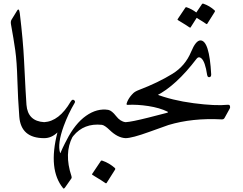

<svg xmlns="http://www.w3.org/2000/svg" viewBox="-20 -780 1372 1084"><path d="M76.7 -720.2Q87.4 -737.8 91.8 -705.1Q110.4 -550.3 115.7 -439.9Q126 -231.4 129.4 -188.5Q136.7 -95.7 229.5 -90.3Q255.4 -88.9 249.5 -53.7Q240.2 0 229.5 0Q98.1 0 88.9 -121.6Q81.1 -224.1 78.1 -327.9Q75.2 -431.6 66.2 -495.8Q57.1 -560.1 42 -642.6Q39.1 -658.7 44.9 -668.5Z M389.6 -7.8Q340.8 85.9 383.3 213.9Q386.2 222.7 383.3 227.1L347.7 277.8Q340.8 287.6 336.9 283.2Q250 178.2 304.2 -32.2Q270.5 0 229.5 0Q220.7 0.5 214.8 -21Q208 -43.5 207 -65.9Q205.6 -88.9 229.5 -90.3Q314 -95.2 378.9 -206.1Q388.2 -221.7 397.5 -215.1Q406.7 -208.5 401.9 -199.7Q365.7 -138.7 339.8 -68.4Q303.2 32.2 319.3 83Q320.3 86.9 321.8 82.5Q345.7 25.9 376.5 -23.9Q388.2 -44.4 395 -37.6Q402.3 -31.2 389.6 -7.8Z M394 -12.7Q382.8 0.5 374.5 26.9Q369.6 42.5 357.7 35.9Q345.7 29.3 356 11.2Q403.3 -82 465.6 -126Q527.8 -169.9 591.3 -159.7Q611.3 -155.8 635.3 -124.8Q659.2 -93.8 688.5 -90.3Q700.2 -88.9 702.1 -66.4Q704.1 -43.9 699.7 -21.5Q695.3 1 688.5 0Q644 -2.4 599.6 -45.4Q570.8 -73.2 555.2 -75.2Q454.1 -85.9 394 -12.7ZM549.3 128.9Q551.8 125 557.6 127Q597.2 140.6 628.4 168.5Q632.8 172.4 629.9 177.2L582 252.9Q579.1 257.3 572 251.5Q564.9 245.6 502 207.5Q498 205.1 500.5 201.7Z M855.5 -250.5Q950.2 -213.4 1073.5 -197.3Q1196.8 -181.2 1266.1 -188.5Q1275.9 -189.5 1278.3 -181.6Q1280.8 -173.8 1277.3 -167.5L1247.6 -113.8Q1242.7 -105 1231 -106Q1065.9 -114.7 931.2 -74.2Q921.4 -71.3 823.2 -35.6Q725.1 0 688.5 0Q675.8 0 668.9 -33.7Q657.7 -88.9 689.7 -90.3Q721.7 -91.8 818.4 -116.2Q915 -140.6 919.2 -142.1Q923.3 -143.6 924.3 -143.6Q932.1 -146.5 925.3 -149.9Q881.3 -171.4 817.9 -181.2Q754.4 -190.9 701.2 -188Q692.9 -187.5 694.8 -194.8Q700.2 -215.3 717.3 -237.3Q734.4 -259.3 752 -264.2Q792.5 -274.9 855.5 -250.5Z M1172.4 -359.4Q1172.9 -350.1 1167.2 -346.2Q1161.6 -342.3 1156 -345.5Q1150.4 -348.6 1149.4 -357.4Q1138.2 -433.1 1116.2 -451.2Q1101.6 -463.4 1089.8 -448.2Q973.6 -295.4 861.3 -238.8Q820.3 -217.8 759.3 -228Q713.9 -236.3 731.4 -252.9Q742.2 -263.7 764.2 -272Q874 -314 953.6 -363.3Q1025.9 -407.7 1059.1 -487.8Q1085.4 -551.3 1111.3 -551.8Q1162.1 -552.7 1172.4 -359.4ZM1120.6 -757.3Q1122.6 -760.7 1127.9 -759.3Q1163.6 -747.1 1191.4 -721.7Q1195.3 -718.3 1192.9 -713.9L1149.9 -645.5Q1147.5 -641.6 1141.1 -647Q1135.3 -651.9 1090.3 -679.2L1056.2 -625.5Q1053.7 -621.6 1047.4 -627Q1041 -632.3 984.4 -666.5Q981 -668.5 982.9 -671.9L1026.9 -737.3Q1028.8 -740.7 1034.2 -738.8Q1063.5 -728.5 1088.4 -709.5Z"/></svg>

Font: Amiri Quran Colored
Style: Regular
Weight: 400
Designer: Khaled Hosny
Version: Version 000.111